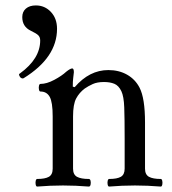

<svg xmlns="http://www.w3.org/2000/svg" viewBox="-20 -683 633 707"><path d="M67 -395Q61 -392 54 -399Q50 -406 50 -408.5Q50 -411 54 -413Q128 -467 128 -534Q128 -546 121 -553Q114 -560 93 -570Q62 -585 62 -620Q62 -640 75.5 -651.5Q89 -663 112 -663Q145 -663 167.5 -639Q190 -615 190 -577Q190 -471 67 -395ZM117 4Q113 4 111.5 -3Q110 -10 111.5 -17Q113 -24 117 -24Q146 -24 160 -32Q174 -40 174 -62V-254Q174 -307 163 -326.5Q152 -346 129 -346Q125 -346 123.5 -353Q122 -360 123.5 -367Q125 -374 129 -374Q152 -374 180 -389Q208 -404 224 -419Q239 -431 246 -431Q252 -431 252 -417Q251 -406 249.5 -395Q248 -384 248 -364L255 -362Q309 -425 379 -425Q418 -425 448 -408Q478 -391 494 -360Q514 -321 514 -232V-62Q514 -40 528.5 -32Q543 -24 572 -24Q576 -24 577.5 -17Q579 -10 577.5 -3Q576 4 572 4Q548 2 524 1Q500 0 477 0Q453 0 429 1Q405 2 382 4Q378 4 376.5 -3Q375 -10 376.5 -17Q378 -24 382 -24Q411 -24 425 -32Q439 -40 439 -62V-173Q439 -247 437.5 -287.5Q436 -328 427 -347Q417 -368 401 -374.5Q385 -381 363 -381Q338 -381 321.5 -373.5Q305 -366 292 -357Q272 -342 260.5 -320.5Q249 -299 249 -254V-62Q249 -40 263.5 -32Q278 -24 307 -24Q312 -24 313.5 -17Q315 -10 313.5 -3Q312 4 307 4Q283 2 259 1Q235 0 212 0Q188 0 164.5 1Q141 2 117 4Z"/></svg>

Font: Junicode
Style: Regular
Weight: 400
Designer: Peter S. Baker
Version: Version 2.100; ttfautohint (v1.8.4)